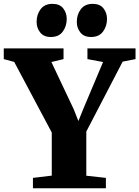

<svg xmlns="http://www.w3.org/2000/svg" viewBox="-42 -1000 740 1020"><path d="M233 -67V-296L33.5 -671L-22 -686V-743H295.5V-686L231 -670.5L349.5 -420L374.5 -357L400 -420L505.5 -670.5L422.5 -686V-743H678V-686L609.5 -672.5L416.5 -301V-66.5L520.5 -55V0H133V-55ZM227.5 -803.5Q190.5 -803.5 171.5 -827.5Q152.5 -851.5 152.5 -883.5Q152.5 -923 173.8 -951.2Q195 -979.5 236.5 -979.5H237.5Q275 -979.5 293.8 -955.5Q312.5 -931.5 312.5 -899.5Q312.5 -861 291.5 -832.2Q270.5 -803.5 228.5 -803.5ZM441.5 -803.5Q404 -803.5 385 -827.5Q366 -851.5 366 -883.5Q366 -923 387.5 -951.2Q409 -979.5 450 -979.5H451Q489 -979.5 507.8 -955.5Q526.5 -931.5 526.5 -899.5Q526.5 -861 505.2 -832.2Q484 -803.5 442.5 -803.5Z"/></svg>

Font: Merriweather 48pt Black
Style: Regular
Weight: 900
Version: Version 2.100